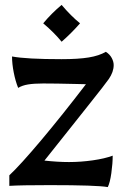

<svg xmlns="http://www.w3.org/2000/svg" viewBox="-20 -757 500 782"><path d="M182 -3Q65 -3 18 0V-43Q62 -84 147 -185Q232 -286 330 -414L288 -415Q206 -417 156 -417Q118 -417 94 -413Q70 -409 54 -399Q43 -426 36 -461.5Q29 -497 29 -527Q87 -516 231 -516Q299 -516 341.5 -523Q384 -530 411 -546Q427 -536 435 -521Q443 -506 443 -492Q443 -464 423 -435Q406 -411 349 -339.5Q292 -268 270 -240L161 -103Q215 -97 261 -97Q309 -97 358 -104Q407 -111 439 -123Q439 -91 433.5 -52Q428 -13 419 5Q375 -3 182 -3ZM156 -662Q190 -703 231 -737Q269 -692 306 -662Q271 -622 231 -587Q201 -624 156 -662Z"/></svg>

Font: Mirza SemiBold
Style: Regular
Weight: 600
Designer: Arabic design by Kourosh Beigpour, Latin design by Eduardo Tunni, engineering by Lasse Fister
Version: Version 1.0010g